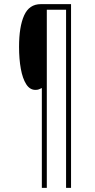

<svg xmlns="http://www.w3.org/2000/svg" viewBox="-20 -780 460 927"><path d="M323 127H299V-733H206V127H182V-355Q174 -351 167.5 -348.5Q161 -346 151 -346Q124 -346 106.5 -373.5Q89 -401 80.5 -448Q72 -495 72 -554Q72 -651 96.5 -705.5Q121 -760 177 -760H323Z"/></svg>

Font: Noto Sans Lao ExtraCondensed Thin
Style: Regular
Weight: 100
Width: 2
Designer: Monotype Design Team
Foundry: Monotype Imaging Inc.
Version: Version 2.003; ttfautohint (v1.8.4.7-5d5b)